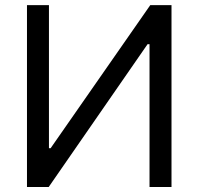

<svg xmlns="http://www.w3.org/2000/svg" viewBox="-20 -748 794 768"><path d="M87.9 -727.5H175.8V-155.3H182.6L581.1 -727.5H666V0H578.1V-571.3H570.3L174.8 0H87.9Z"/></svg>

Font: Inter
Style: Regular
Weight: 400
Designer: Rasmus Andersson
Foundry: rsms
Version: Version 4.000;git-8c9346024